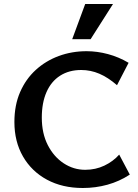

<svg xmlns="http://www.w3.org/2000/svg" viewBox="-20 -927 692 960"><path d="M394 13Q292 13 215 -28.5Q138 -70 95 -144.5Q52 -219 52 -317Q52 -401 80.5 -466.5Q109 -532 159 -577.5Q209 -623 274 -647Q339 -671 413 -671Q466 -671 520 -656.5Q574 -642 623 -613L565 -501Q520 -540 476.5 -558.5Q433 -577 386 -577Q325 -577 280.5 -548.5Q236 -520 212.5 -466.5Q189 -413 189 -339Q189 -260 219 -201.5Q249 -143 298.5 -110.5Q348 -78 406 -78Q458 -78 502 -99Q546 -120 576 -154L629 -54Q577 -20 517.5 -3.5Q458 13 394 13ZM341 -731 406 -907H545L433 -731Z"/></svg>

Font: Ysabeau
Style: Bold
Weight: 700
Designer: Christian Thalmann (Catharsis Fonts)
Version: Version 2.000;gftools[0.9.27.dev2+g8671c4b]